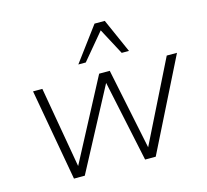

<svg xmlns="http://www.w3.org/2000/svg" viewBox="-107 -872 1075 996"><g transform="rotate(-15 431.0 -374.5)"><path d="M171 0 83 -492H133L209 -56H208L438 -492H495L585 -56H584L801 -492H856L610 0H553L460 -439H462L229 0ZM346 -566 482 -749H537L618 -566H579L504 -707L386 -566Z"/></g></svg>

Font: Nunito Sans 7pt ExtraLight
Style: Italic
Weight: 250
Italic angle: -9°
Designer: Vernon Adams
Foundry: Vernon Adams
Version: Version 3.101;gftools[0.9.27]